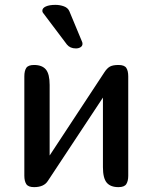

<svg xmlns="http://www.w3.org/2000/svg" viewBox="-20 -769 627 789"><path d="M507 -47Q507 -25 499 -12.5Q491 0 467 0Q434 0 418.5 -18.5Q403 -37 403 -82V-368L177 -26Q161 0 120 0Q96 0 88 -12.5Q80 -25 80 -47V-455Q80 -478 88 -490Q96 -502 120 -502Q153 -502 168.5 -483.5Q184 -465 184 -420V-130L409 -472Q420 -489 432 -495.5Q444 -502 467 -502Q491 -502 499 -490Q507 -478 507 -455ZM157 -716Q154 -719 154 -725Q154 -736 168.5 -742.5Q183 -749 208 -749Q226 -749 242.5 -743Q259 -737 265 -723L317 -598Q319 -594 319 -589Q319 -580 311 -575Q303 -570 292 -570Q268 -570 255 -586Z"/></svg>

Font: Marmelad
Style: Regular
Weight: 400
Designer: Manvel Shmavonyan
Foundry: Cyreal
Version: Version 1.110; ttfautohint (v1.8.4.7-5d5b)